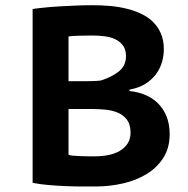

<svg xmlns="http://www.w3.org/2000/svg" viewBox="-20 -691 707 721"><path d="M595.2 -505.9Q595.2 -481.4 588.1 -457.3Q581.1 -433.1 565.7 -412.4Q550.3 -391.6 525.9 -376.2Q501.5 -360.8 466.3 -354.5V-349.1Q497.6 -346.2 525.1 -334.7Q552.7 -323.2 573.2 -303Q593.8 -282.7 605.5 -253.7Q617.2 -224.6 617.2 -186Q616.7 -134.3 592.8 -97.4Q568.8 -60.5 529.8 -36.9Q490.7 -13.2 440.9 -2Q391.1 9.3 338.9 9.3Q321.8 9.3 292.7 9.3Q263.7 9.3 230.5 8.1Q197.3 6.8 163.3 3.9Q129.4 1 102.5 -4.4V-657.2Q122.6 -660.2 149.2 -662.8Q175.8 -665.5 205.8 -667.2Q235.8 -668.9 267.6 -670.2Q299.3 -671.4 329.6 -671.4Q362.3 -671.4 394.5 -668.5Q426.8 -665.5 456.3 -658.2Q485.8 -650.9 511.2 -638.7Q536.6 -626.5 555.2 -608.2Q573.7 -589.8 584.5 -564.5Q595.2 -539.1 595.2 -505.9ZM337.4 -104Q363.8 -104 387.7 -108.9Q411.6 -113.8 429.9 -124.5Q448.2 -135.3 459.2 -152.1Q470.2 -168.9 470.2 -192.9Q470.2 -223.1 457 -241Q443.8 -258.8 422.6 -267.8Q401.4 -276.9 375.2 -279.3Q349.1 -281.7 322.8 -281.7H237.3V-109.9Q242.2 -107.4 254.4 -106.4Q266.6 -105.5 281.7 -104.7Q296.9 -104 312 -104Q327.1 -104 337.4 -104ZM292.5 -386.2Q299.8 -386.2 308.6 -386.2Q317.4 -386.2 326.4 -386.5Q335.4 -386.7 343.8 -387.2Q352.1 -387.7 358.9 -388.7Q398.9 -401.4 425.8 -422.4Q453.1 -443.8 453.1 -480Q453.1 -504.9 441.9 -520Q430.7 -535.2 412.6 -543.7Q394.5 -552.2 371.8 -554.9Q349.1 -557.6 326.2 -557.6Q299.3 -557.6 274.9 -556.9Q250.5 -556.2 237.3 -554.2V-386.2Z"/></svg>

Font: PT Astra Sans
Style: Bold
Weight: 700
Designer: A.Korolkova, I. Chaeva
Foundry: ParaType Ltd
Version: Version 1.001; ttfautohint (v1.6)